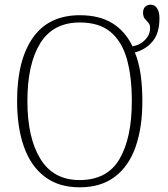

<svg xmlns="http://www.w3.org/2000/svg" viewBox="-20 -790 716 820"><path d="M320 10Q231 10 171.5 -35Q112 -80 82.5 -162.5Q53 -245 53 -359Q53 -533 120.5 -629Q188 -725 321 -725Q404 -725 459.5 -691Q515 -657 546 -592Q579 -598 600 -620Q621 -642 621 -670Q621 -685 613.5 -693Q606 -701 598.5 -710Q591 -719 591 -736Q591 -753 600.5 -761.5Q610 -770 624 -770Q641 -770 651 -754.5Q661 -739 661 -712Q661 -648 631.5 -613Q602 -578 556 -566Q573 -525 580.5 -472.5Q588 -420 588 -358Q588 -245 559 -162.5Q530 -80 470.5 -35Q411 10 320 10ZM320 -21Q438 -21 490.5 -111Q543 -201 543 -358Q543 -464 521.5 -539Q500 -614 451.5 -654Q403 -694 321 -694Q207 -694 152 -605.5Q97 -517 97 -358Q97 -202 152.5 -111.5Q208 -21 320 -21Z"/></svg>

Font: Noto Serif SemiCondensed ExtraLight
Style: Regular
Weight: 200
Width: 4
Designer: Monotype Design Team
Foundry: Monotype Imaging Inc.
Version: Version 2.014